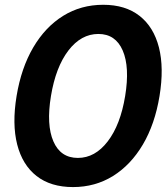

<svg xmlns="http://www.w3.org/2000/svg" viewBox="-20 -759 690 791"><path d="M280.8 11.7Q189 11.7 130.6 -33.9Q72.3 -79.6 50.8 -163.8Q29.3 -248 48.3 -363.3Q67.4 -479 116.9 -563.5Q166.5 -647.9 240 -693.6Q313.5 -739.3 405.3 -739.3Q496.6 -739.3 554.9 -693.6Q613.3 -647.9 634.8 -563.5Q656.2 -479 637.2 -363.3Q618.2 -247.6 568.6 -163.6Q519 -79.6 445.6 -33.9Q372.1 11.7 280.8 11.7ZM300.8 -108.4Q371.6 -108.4 423.8 -176.5Q476.1 -244.6 495.6 -363.3Q515.1 -482.4 485.6 -550.8Q456.1 -619.1 385.3 -619.1Q314 -619.1 261.7 -550.8Q209.5 -482.4 189.9 -363.3Q170.4 -244.6 200 -176.5Q229.5 -108.4 300.8 -108.4Z"/></svg>

Font: Inter Display
Style: Bold Italic
Weight: 700
Italic angle: -9.39999°
Designer: Rasmus Andersson
Foundry: rsms
Version: Version 4.000;git-a52131595